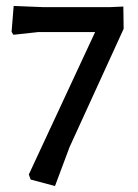

<svg xmlns="http://www.w3.org/2000/svg" viewBox="-20 -525 464 646"><path d="M26 -505 125 -501H350L395 -503L396 -428L214 -30L165 101L83 79L77 62L300 -417H108L25 -408L19 -418Z"/></svg>

Font: Alegreya Sans SC Medium
Style: Regular
Weight: 500
Designer: Juan Pablo del Peral
Foundry: Huerta Tipografica
Version: Version 2.001;PS 002.001;hotconv 1.0.88;makeotf.lib2.5.64775